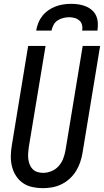

<svg xmlns="http://www.w3.org/2000/svg" viewBox="-20 -975 543 1003"><path d="M204 8Q176 8 148.5 2Q121 -4 99.5 -19Q78 -34 63.5 -56.5Q49 -79 42.5 -105.5Q36 -132 36.5 -160Q37 -188 42 -217L127 -735H218L130 -204Q128 -188 127 -173Q126 -158 128 -143Q130 -128 135.5 -114.5Q141 -101 151 -91Q161 -81 175.5 -76.5Q190 -72 206 -72Q227 -72 249 -81Q271 -90 286.5 -107.5Q302 -125 310 -146Q318 -167 322 -189L412 -735H503L411 -176Q407 -152 399 -128Q391 -104 377.5 -82Q364 -60 344.5 -42Q325 -24 301.5 -12.5Q278 -1 253 3.5Q228 8 204 8ZM169 -815Q172 -835 180 -855Q188 -875 201.5 -892Q215 -909 233 -921.5Q251 -934 271 -941.5Q291 -949 311.5 -952Q332 -955 352 -955Q372 -955 391.5 -952Q411 -949 429 -941.5Q447 -934 461 -921.5Q475 -909 482.5 -892Q490 -875 491 -855Q492 -835 489 -815H409Q412 -830 408.5 -844.5Q405 -859 394.5 -868Q384 -877 370 -881Q356 -885 341 -885Q326 -885 310 -881Q294 -877 280.5 -868Q267 -859 259.5 -844.5Q252 -830 249 -815Z"/></svg>

Font: Iosevka Curly Medium
Style: Italic
Weight: 500
Italic angle: -9°
Monospace: yes
Designer: Belleve Invis
Foundry: Belleve Invis
Version: Version 22.1.2; ttfautohint (v1.8.4)